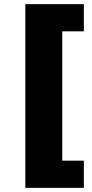

<svg xmlns="http://www.w3.org/2000/svg" viewBox="-20 -725 441 925"><path d="M102 180V-705H384V-574H280V49H384V180Z"/></svg>

Font: Nunito Sans Black
Style: Regular
Weight: 900
Designer: Vernon Adams
Foundry: Vernon Adams
Version: Version 3.006; ttfautohint (v1.8.3)